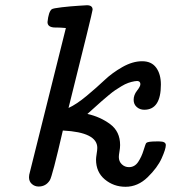

<svg xmlns="http://www.w3.org/2000/svg" viewBox="-20 -714 659 740"><path d="M91.8 -30.8Q91.8 -39.6 95.2 -50.8L233.9 -606Q211.9 -607.9 200.2 -607.9H193.8Q163.1 -607.9 163.1 -628.9Q167 -668 179.2 -678.2Q184.1 -682.1 218 -686Q252 -689.9 284.2 -691.9L314.9 -693.8Q336.9 -693.8 336.9 -676.8Q336.9 -668.9 244.1 -297.9Q274.9 -312 314 -344.5Q353 -377 382.6 -405Q412.1 -433.1 451.7 -455.6Q491.2 -478 527.8 -478Q564 -478 582 -453.1Q600.1 -428.2 600.1 -388.2Q600.1 -291 536.1 -291Q519 -291 507.1 -301.5Q495.1 -312 495.1 -329.1Q495.1 -348.1 508.1 -364.5Q521 -380.9 521 -389.2Q521 -405.3 499 -400.9Q486.8 -398.9 474.4 -394.5Q461.9 -390.1 448 -381.6Q434.1 -373 424.1 -366.5Q414.1 -359.9 397.5 -345.9Q380.9 -332 372.3 -324.5Q363.8 -316.9 344.5 -299.6Q325.2 -282.2 316.9 -274.9Q366.7 -263.7 404.8 -235.4Q442.9 -207 442.9 -154.8Q442.9 -143.6 440.4 -129.9Q438 -116.2 438 -108.9Q438 -91.8 449.5 -80.8Q460.9 -69.8 477.1 -69.8Q499 -69.8 512.5 -89.8Q525.9 -109.9 533.4 -135Q541 -160.2 543.9 -163.1Q549.8 -168.9 582 -168.9H594.2Q619.1 -168.9 619.1 -154.8Q619.1 -139.6 603 -103.8Q586.9 -67.9 549.1 -31Q511.2 5.9 463.9 5.9Q418 5.9 384 -22.5Q350.1 -50.8 350.1 -99.1Q350.1 -106 352.5 -121.1Q355 -136.2 355 -144Q355 -204.1 223.1 -210.9H222.2Q181.2 -32.7 171.9 -19Q156.7 4.9 128.9 4.9Q113.8 4.9 102.8 -4.9Q91.8 -14.6 91.8 -30.8Z"/></svg>

Font: CMU Concrete
Style: BoldItalic
Weight: 700
Italic angle: -14.04°
Version: Version 0.7.0